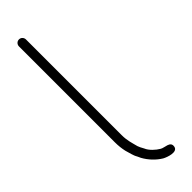

<svg xmlns="http://www.w3.org/2000/svg" viewBox="-268 -702 796 796"><g transform="rotate(-45 130.5 -303.5)"><path d="M50 -675V-114C50 -92.8 52.2 -75.2 56 -58C61.8 -40.5 65 -20.4 74 -6L81 9C96.2 36.3 118.6 60.2 145 76C160.3 84.3 206.4 101.1 211.5 74C217 44.6 179.7 49.8 165 40C148.1 30.3 125.8 10.5 118 -9L110 -24C108 -28 106.3 -32 105 -36C98.8 -60.9 91 -82 91 -114V-675C91 -686.7 82 -696 70.5 -696C59 -696 50 -686.7 50 -675Z"/></g></svg>

Font: HoneyBee
Style: SeLit
Weight: 300
Foundry: Cannot Into Space Fonts
Version: Version 0.89